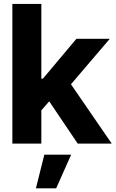

<svg xmlns="http://www.w3.org/2000/svg" viewBox="-20 -748 602 1000"><path d="M44.4 0V-727.5H195.3V-338.4H203.6L377.9 -545.9H551.8L349.6 -309.1L562 0H384.8L236.3 -220.2L195.3 -173.3V0ZM167 232.9 210.9 57.6H350.6L272.5 232.9Z"/></svg>

Font: Inter Tight
Style: Bold
Weight: 700
Designer: Rasmus Andersson
Foundry: rsms
Version: Version 3.004; ttfautohint (v1.8.4.7-5d5b)